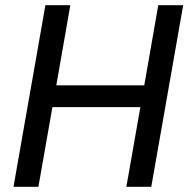

<svg xmlns="http://www.w3.org/2000/svg" viewBox="-20 -720 726 740"><path d="M155 -700H251L197 -391H536L590 -700H686L563 0H467L521 -307H182L128 0H32Z"/></svg>

Font: Chakra Petch Medium
Style: Italic
Weight: 500
Italic angle: -10°
Designer: Katatrad Aksorn Co.,Ltd.
Foundry: Cadson Demak Co.,Ltd.
Version: Version 1.000; ttfautohint (v1.6)